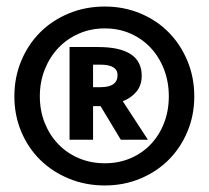

<svg xmlns="http://www.w3.org/2000/svg" viewBox="-20 -779 640 588"><path d="M301 -211Q242 -211 191 -232Q140 -253 103 -289.5Q66 -326 45 -376Q24 -426 24 -484Q24 -542 45 -592.5Q66 -643 103 -680Q140 -717 191 -738Q242 -759 301 -759Q359 -759 409.5 -738Q460 -717 496.5 -680Q533 -643 554 -592.5Q575 -542 575 -484Q575 -426 554 -376Q533 -326 496.5 -289.5Q460 -253 409.5 -232Q359 -211 301 -211ZM301 -279Q344 -279 380 -294.5Q416 -310 442 -337.5Q468 -365 482.5 -402.5Q497 -440 497 -484Q497 -528 482.5 -566Q468 -604 442 -632Q416 -660 380 -676Q344 -692 301 -692Q258 -692 221.5 -676Q185 -660 158.5 -632Q132 -604 117 -566Q102 -528 102 -484Q102 -440 117 -402.5Q132 -365 158.5 -337.5Q185 -310 221.5 -294.5Q258 -279 301 -279ZM414 -547Q414 -518 398 -498.5Q382 -479 356 -469L433 -351H350L288 -454H265V-351H193V-635H280Q414 -635 414 -547ZM340 -549Q340 -581 287 -581H265V-512H288Q340 -512 340 -549Z"/></svg>

Font: Qzxlaeiskcpccdgjqmyffctclhy
Style: Regular
Weight: 700
Monospace: yes
Designer: Carrois Corporate & Edenspiekermann
Foundry: Carrois Corporate GbR & Edenspiekermann AG
Version: Version 2.001